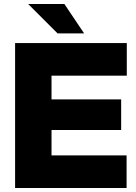

<svg xmlns="http://www.w3.org/2000/svg" viewBox="-20 -934 678 954"><path d="M55 0H609V-162H236V-288H582V-440H236V-558H610V-720H55ZM120 -914 266 -768H398L300 -914Z"/></svg>

Font: Aspekta 800
Style: Regular
Weight: 800
Designer: Ivo Dolenc
Version: Version 2.000